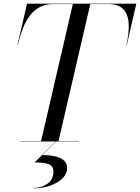

<svg xmlns="http://www.w3.org/2000/svg" viewBox="-20 -770 762 1045"><path d="M203 0 377 -750H472L298 0ZM93 0V-2H408V0ZM75 -525 127 -750H722L670 -525H668Q682.5 -588.5 680.5 -639Q678.5 -689.5 652 -718.8Q625.5 -748 567 -748H272Q228 -748 196 -731Q164 -714 141.5 -683.8Q119 -653.5 103.5 -613Q88 -572.5 77 -525ZM162.5 255V253Q205.5 253 238 230.2Q270.5 207.5 270.5 165Q270.5 132.5 244 123.2Q217.5 114 168.5 114L288.5 -6H290.5L210.5 74Q251 74 281.5 81.2Q312 88.5 328.8 104.2Q345.5 120 345.5 145Q345.5 175 320.8 200Q296 225 254.5 240Q213 255 162.5 255Z"/></svg>

Font: Bodoni Moda 96pt
Style: Italic
Weight: 400
Italic angle: -13°
Version: Version 2.004